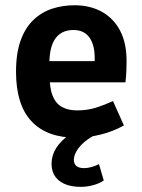

<svg xmlns="http://www.w3.org/2000/svg" viewBox="-20 -518 541 731"><path d="M269.5 6.3Q158.2 6.3 99.6 -56.6Q41 -119.6 41 -244.6Q41 -315.4 58.6 -364Q76.2 -412.6 107.2 -442.1Q138.2 -471.7 178.5 -484.9Q218.8 -498 263.7 -498Q322.3 -498 366.9 -473.6Q411.6 -449.2 436.8 -402.1Q461.9 -355 461.9 -286.1Q461.9 -273.9 461.2 -250Q460.4 -226.1 457.5 -204.6H124L168.9 -237.3Q168 -184.6 180.2 -154.1Q192.4 -123.5 216.1 -110.6Q239.7 -97.7 273.4 -97.7Q310.1 -97.7 340.6 -106.7Q371.1 -115.7 410.2 -133.3L451.7 -40.5Q411.6 -17.6 363 -5.6Q314.5 6.3 269.5 6.3ZM339.8 -226.6V-275.9Q344.2 -336.9 323.7 -370.4Q303.2 -403.8 259.8 -403.8Q210 -403.8 187 -365.5Q164.1 -327.1 168.9 -252L124 -285.2H376.5ZM287.6 193.4Q235.4 193.4 205.8 170.4Q176.3 147.5 176.3 105Q176.3 73.7 193.8 45.7Q211.4 17.6 248.5 -8.8L334 0Q296.9 21.5 279.1 45.7Q261.2 69.8 261.2 89.8Q261.2 106.4 271.2 114.3Q281.2 122.1 300.3 122.1Q314 122.1 329.3 117.7Q344.7 113.3 356.9 106.9L375 169.4Q357.9 180.7 334.7 187Q311.5 193.4 287.6 193.4Z"/></svg>

Font: Anaheim
Style: Bold
Weight: 700
Version: Version 2.001